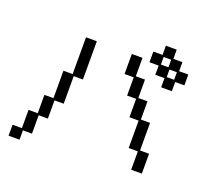

<svg xmlns="http://www.w3.org/2000/svg" viewBox="-145 -1019 1291 1217"><g transform="rotate(20 500.0 -410.5)"><path d="M711 -787H773V-849H846V-787H907V-726H969V-653H907V-591H835V-653H773V-715H711ZM835 -726V-777H784V-726ZM31 -46H94V-169H156V-293H217V-478H279V-726H352V-468H290V-282H228V-159H166V-35H105V28H31ZM773 -344H711V-468H650V-591H588V-726H660V-602H722V-478H784V-355H846V-169H907V-35H835V-159H773ZM896 -664V-715H846V-664Z"/></g></svg>

Font: DotGothic16
Style: Regular
Weight: 400
Designer: Fontworks Inc.
Foundry: Fontworks Inc.
Version: Version 1.100